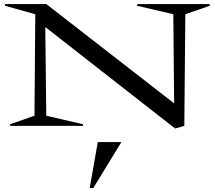

<svg xmlns="http://www.w3.org/2000/svg" viewBox="-20 -620 1058 946"><path d="M842.8 13.2 203.1 -486.8 208 -49.8 389.2 -7.8V0H29.8V-7.8L149.9 -49.8L153.8 -549.8L3.9 -591.8L5.9 -600.1H208L837.9 -110.8L834 -549.8L654.8 -591.8L657.2 -600.1H1012.2L1014.2 -591.8L893.1 -549.8L888.2 0ZM421.9 306.2 461.9 80.1H578.1L439.9 306.2Z"/></svg>

Font: Halibut Exp
Style: Regular
Weight: 400
Width: 7
Designer: Matteo Maggi
Foundry: Collletttivo
Version: Version 3.080 | FøM Fix